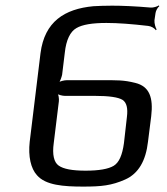

<svg xmlns="http://www.w3.org/2000/svg" viewBox="-20 -681 620 711"><path d="M540 -251C548 -319 534 -361 481 -374C437 -385 414 -384 354 -384H227C218 -384 201 -380 195 -375L197 -373C202 -378 208 -395 210 -404L220 -486C225 -533 240 -564 263 -577C285 -590 322 -596 374 -596C417 -596 469 -592 529 -585C540 -584 553 -576 557 -569L560 -572C556 -578 551 -595 552 -606L556 -633C557 -641 564 -654 570 -658L568 -661C563 -657 547 -652 538 -653C480 -658 432 -660 395 -660C368 -660 345 -659 326 -658C219 -648 145 -601 130 -484L90 -156C84 -102 94 -57 117 -32C149 5 215 10 288 10C356 10 393 6 443 -16C493 -38 520 -86 528 -156L540 -251ZM439 -151C433 -107 421 -79 401 -67C381 -55 346 -49 297 -49C248 -49 215 -55 197 -68C180 -80 173 -108 179 -151L198 -306C199 -315 197 -332 192 -337L190 -335C195 -330 211 -326 220 -326H330C384 -326 418 -321 434 -311C449 -301 454 -280 450 -248L439 -151Z"/></svg>

Font: Gamestation Storm Oblique 
Style: Italic
Weight: 400
Designer: Jonas Hecksher
Foundry: Jonas Hecksher, Playtypeª, e-types AS
Version: Version 1.003